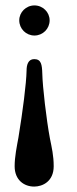

<svg xmlns="http://www.w3.org/2000/svg" viewBox="-20 -460 284 708"><path d="M106 228C137 228 178 209 178 153C178 114 171 85 164 50C151 -20 137 -140 136 -188C135 -222 132 -242 106 -242C83 -242 78 -219 78 -200C77 -151 64 -51 48 47C42 80 34 118 34 153C34 204 69 228 106 228ZM163 -385C163 -415 138 -440 107 -440C76 -440 51 -415 51 -385C51 -354 76 -329 107 -329C138 -329 163 -354 163 -385Z"/></svg>

Font: Libertinus Serif Semibold
Style: Regular
Weight: 600
Designer: Philipp H. Poll, Khaled Hosny
Foundry: Caleb Maclennan
Version: Version 7.050;RELEASE